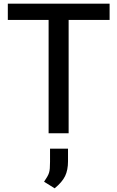

<svg xmlns="http://www.w3.org/2000/svg" viewBox="-20 -731 644 1053"><path d="M356.4 0H246.6V-710.9H356.4ZM581.1 -621.6H22.9V-710.9H581.1ZM353 153.8Q353 201.2 337.2 234.4Q321.3 267.6 279.8 301.8L221.7 265.6Q232.4 249.5 239 238.3Q245.6 227.1 248.8 216.8Q252 206.5 253.2 192.6Q254.4 178.7 254.4 156.7V84.5H353Z"/></svg>

Font: Heebo Medium
Style: Regular
Weight: 500
Designer: Oded Ezer
Foundry: Ezer Type House
Version: Version 3.100